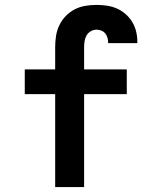

<svg xmlns="http://www.w3.org/2000/svg" viewBox="-20 -763 640 783"><path d="M205 0V-379H81V-480H205V-571Q205 -594 208.5 -616.5Q212 -639 222 -660Q232 -681 248 -697.5Q264 -714 284 -724.5Q304 -735 327 -739Q350 -743 373 -743Q394 -743 415 -740Q436 -737 455 -729Q474 -721 490.5 -707Q507 -693 518 -675.5Q529 -658 534.5 -637Q540 -616 540 -595Q540 -593 540 -591Q540 -589 540 -587H421Q421 -588 421 -588.5Q421 -589 421 -590Q421 -600 418 -610Q415 -620 408.5 -627.5Q402 -635 392.5 -638.5Q383 -642 373 -642Q361 -642 350 -635.5Q339 -629 333 -618.5Q327 -608 325 -595.5Q323 -583 323 -571V-480H497V-379H323V0Z"/></svg>

Font: Iosevka Custom Extended
Style: Bold
Weight: 700
Width: 7
Monospace: yes
Designer: Belleve Invis
Foundry: Belleve Invis
Version: Version 11.2.4; ttfautohint (v1.8.4)